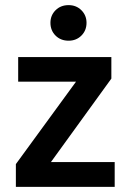

<svg xmlns="http://www.w3.org/2000/svg" viewBox="-20 -730 509 750"><path d="M428 0H42V-89L277 -411H51V-507H415V-423L179 -97H428ZM318 -641Q318 -611 298 -591Q278 -571 248 -571Q217 -571 197 -591Q177 -611 177 -641Q177 -670 197 -690Q217 -710 248 -710Q278 -710 298 -690Q318 -670 318 -641Z"/></svg>

Font: Hind Madurai SemiBold
Style: Regular
Weight: 600
Designer: Jyotish Sonowal
Foundry: Indian Type Foundry
Version: Version 1.001;PS 1.0;hotconv 1.0.86;makeotf.lib2.5.63406; tt